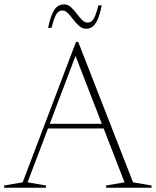

<svg xmlns="http://www.w3.org/2000/svg" viewBox="-24 -882 732 902"><path d="M189.5 -278.5V-300.5H477V-278.5ZM601 -25.5 688 -10.5V0H474.5V-10.5L561 -25.5L324 -637H337.5L105.5 -25.5L192 -10.5V0H-4.5V-10.5L82.5 -25.5L333 -685H343.5ZM454 -857Q444.5 -810 432.8 -786.2Q421 -762.5 408.2 -754.8Q395.5 -747 381.5 -747Q362.5 -747 347.8 -760Q333 -773 320.5 -789.8Q308 -806.5 295.8 -819.5Q283.5 -832.5 270 -832.5Q258 -832.5 249.5 -825.8Q241 -819 233.8 -801.5Q226.5 -784 218 -751H202Q212 -799 223.8 -822.5Q235.5 -846 248.8 -853.8Q262 -861.5 277 -861.5Q294.5 -861.5 309 -848.5Q323.5 -835.5 336 -818.8Q348.5 -802 360.8 -789Q373 -776 386 -776Q398.5 -776 407 -782.8Q415.5 -789.5 422.8 -807.2Q430 -825 438.5 -857Z"/></svg>

Font: Newsreader 24pt ExtraLight
Style: Regular
Weight: 250
Designer: Hugues Gentile
Foundry: Production Type
Version: Version 1.003